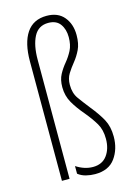

<svg xmlns="http://www.w3.org/2000/svg" viewBox="-118 -827 628 899"><g transform="rotate(-15 196.0 -377.5)"><path d="M313 -642Q313 -600 299.5 -572Q286 -544 268 -522Q250 -500 236 -477.5Q222 -455 222 -424Q222 -384 241 -357.5Q260 -331 286 -298Q321 -255 339.5 -220.5Q358 -186 358 -138Q358 -77 326.5 -33.5Q295 10 229 10Q207 10 185 4.5Q163 -1 147 -14V-51Q187 -25 228 -25Q273 -25 296.5 -57Q320 -89 320 -137Q320 -181 302 -211.5Q284 -242 255 -277Q224 -313 204.5 -347Q185 -381 185 -423Q185 -459 198.5 -484Q212 -509 230 -530.5Q248 -552 261.5 -578Q275 -604 275 -642Q275 -680 256.5 -705.5Q238 -731 199 -731Q151 -731 129 -689Q107 -647 107 -577V0H70V-579Q70 -668 102.5 -716.5Q135 -765 200 -765Q255 -765 284 -730Q313 -695 313 -642Z"/></g></svg>

Font: Noto Sans Tamil ExtraCondensed ExtraLight
Style: Regular
Weight: 200
Width: 2
Designer: Jelle Bosma - Monotype Design Team
Foundry: Monotype Imaging Inc.
Version: Version 2.004; ttfautohint (v1.8.4.7-5d5b)